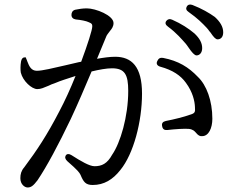

<svg xmlns="http://www.w3.org/2000/svg" viewBox="-20 -797 1040 849"><path d="M802 -603 808 -595C810 -592 814 -587 815 -585C828 -566 840 -552 849 -552C862 -552 874 -563 874 -584C874 -608 862 -628 840 -649C814 -671 782 -692 741 -710C730 -715 721 -712 715 -704C709 -695 712 -687 723 -679C761 -651 784 -623 802 -603ZM70 -9C70 18 89 32 102 32C117 32 127 25 146 0C187 -61 238 -156 293 -271C323 -335 356 -412 385 -481C418 -489 451 -495 475 -495C532 -495 547 -467 547 -395C547 -281 512 -165 476 -113C454 -73 430 -62 398 -62C376 -62 338 -84 296 -111C285 -118 276 -117 271 -110C266 -102 268 -93 278 -84C324 -44 331 -34 336 -24C349 7 358 21 390 21C440 21 479 -3 512 -45C571 -117 608 -260 608 -383C608 -503 562 -546 489 -546C466 -546 437 -542 409 -537C425 -576 440 -611 450 -636C452 -642 459 -650 464 -657L467 -661C473 -668 482 -679 482 -695C482 -729 403 -760 364 -760C345 -760 328 -757 313 -754C301 -751 296 -742 296 -731C296 -720 303 -713 315 -711C338 -709 362 -704 372 -699C387 -693 388 -690 388 -680C388 -665 368 -602 339 -524L328 -522C308 -517 289 -513 268 -508C216 -496 167 -484 143 -484C118 -484 109 -504 101 -525L98 -533L95 -540V-542C95 -543 91 -544 86 -543C80 -542 75 -536 73 -525C70 -508 70 -488 72 -476C81 -439 120 -403 145 -403C161 -403 173 -409 195 -418C198 -419 204 -422 208 -424L227 -431C245 -439 277 -449 314 -461C292 -406 267 -351 242 -304C187 -198 143 -132 87 -57C74 -42 70 -27 70 -9ZM689 -502C744 -487 779 -463 802 -431C833 -389 841 -349 842 -324C844 -300 842 -296 818 -289C797 -281 750 -269 713 -262C700 -259 694 -252 697 -239C699 -226 707 -221 719 -222C753 -226 799 -229 816 -227C825 -226 831 -223 836 -220C843 -215 846 -210 853 -203C859 -198 864 -194 874 -195C903 -195 919 -231 919 -272C919 -352 893 -421 855 -457C814 -500 769 -528 701 -541C689 -543 681 -539 676 -528L675 -526C670 -515 675 -506 689 -502ZM814 -744C855 -715 875 -694 894 -674C900 -667 902 -665 905 -660L911 -653C923 -635 933 -623 942 -623C956 -623 967 -633 967 -654C967 -679 953 -701 930 -722C905 -740 872 -759 831 -775C820 -779 811 -777 806 -768C801 -760 803 -751 814 -744Z"/></svg>

Font: 寒蝉锦书宋 Text
Style: Regular
Weight: 400
Designer: 寒蝉锦书宋{Warren} 思源宋体{Ryoko NISHIZUKA 西塚涼子 (kana & ideographs); Frank Grießhammer (Latin, Greek & Cyrillic); Wenlong ZHANG 
Foundry: Adobe & ChillType
Version: Version 2.000;Glyphs 3.1.1 (3135)